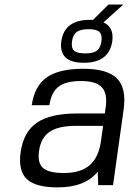

<svg xmlns="http://www.w3.org/2000/svg" viewBox="-20 -811 585 841"><path d="M410.2 0 408.2 -59.1Q353 9.8 232.4 9.8Q135.7 9.8 97.4 -26.6Q59.1 -63 70.3 -144Q83 -233.4 141.8 -273.7Q200.7 -314 319.3 -314H439L442.9 -339.8Q451.7 -401.4 426 -428.7Q400.4 -456.1 335 -456.1Q268.6 -456.1 236.6 -431.4Q204.6 -406.7 196.3 -350.1H119.1Q130.9 -434.1 184.6 -471.9Q238.3 -509.8 344.7 -509.8Q450.2 -509.8 492.4 -467.3Q534.7 -424.8 521.5 -331.1L475.1 0ZM431.6 -259.8H313.5Q235.8 -259.8 197.3 -233.6Q158.7 -207.5 150.9 -148.9Q143.6 -96.7 168.7 -75Q193.8 -53.2 260.3 -53.2Q332.5 -53.2 372.3 -86.9Q412.1 -120.6 422.4 -193.8ZM455.1 -791H520L433.1 -712.9Q480.5 -691.4 471.7 -629.9Q464.8 -583 433.1 -559.3Q401.4 -535.6 346.2 -536.1Q291 -536.1 266.6 -559.8Q242.2 -583.5 248.5 -629.9Q261.7 -724.1 373.5 -724.1H387.7ZM368.2 -683.1Q332.5 -683.1 315.9 -670.9Q299.3 -658.7 295.4 -629.9Q291.5 -601.1 304.4 -589.1Q317.4 -577.1 353 -577.1Q388.7 -577.1 404.5 -589.1Q420.4 -601.1 424.3 -629.9Q428.2 -658.7 415.5 -670.9Q402.8 -683.1 368.2 -683.1Z"/></svg>

Font: Fivo Sans
Style: Italic
Weight: 400
Designer: Alexander Slobzheninov
Foundry: Alexander Slobzheninov
Version: 1.0